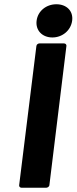

<svg xmlns="http://www.w3.org/2000/svg" viewBox="-20 -870 360 902"><path d="M70 0C69 5 73 12 81 12H197C202 12 211 8 212 0L292 -654C293 -659 289 -666 281 -666H165C160 -666 152 -662 151 -654ZM226 -694C273 -694 313 -727 319 -773C325 -819 292 -850 245 -850C198 -850 158 -819 152 -773C146 -727 179 -694 226 -694Z"/></svg>

Font: Falling Sky
Style: BdObl
Weight: 700
Designer: Paul D. Hunt
Foundry: Adobe Systems Incorporated
Version: Version 1.02